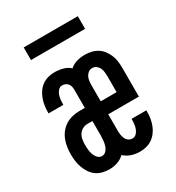

<svg xmlns="http://www.w3.org/2000/svg" viewBox="-172 -810 844 922"><g transform="rotate(-30 250.0 -348.5)"><path d="M165 8Q146 8 127.5 3.5Q109 -1 93.5 -12Q78 -23 67.5 -39Q57 -55 50.5 -72.5Q44 -90 41.5 -109Q39 -128 39 -146Q39 -167 42 -187Q45 -207 52.5 -226Q60 -245 73 -261Q86 -277 103.5 -287.5Q121 -298 141 -302.5Q161 -307 181 -307H209V-407Q209 -416 207 -425Q205 -434 199.5 -441Q194 -448 185.5 -451.5Q177 -455 168 -455Q156 -455 147 -445.5Q138 -436 134 -424.5Q130 -413 128.5 -400.5Q127 -388 127 -376V-371H45V-379Q45 -397 48 -415.5Q51 -434 57.5 -451Q64 -468 74.5 -483Q85 -498 100 -508.5Q115 -519 132.5 -523.5Q150 -528 168 -528Q191 -528 213.5 -522Q236 -516 253 -501Q270 -516 291.5 -522Q313 -528 335 -528Q353 -528 371 -524Q389 -520 404.5 -510.5Q420 -501 431 -486.5Q442 -472 449 -455.5Q456 -439 458.5 -421Q461 -403 461 -385V-224H291V-135Q291 -123 292.5 -111.5Q294 -100 298.5 -89.5Q303 -79 312.5 -72Q322 -65 334 -65Q347 -65 356 -74Q365 -83 369.5 -95Q374 -107 375.5 -119.5Q377 -132 377 -144V-149H459V-141Q459 -122 456 -104Q453 -86 446.5 -69Q440 -52 429 -37Q418 -22 403 -11.5Q388 -1 370 3.5Q352 8 334 8Q310 8 287.5 0.5Q265 -7 248 -23Q232 -7 210 0.5Q188 8 165 8ZM291 -296H379V-385Q379 -396 377.5 -408Q376 -420 371 -430.5Q366 -441 356.5 -448Q347 -455 335 -455Q323 -455 313.5 -448Q304 -441 299 -430.5Q294 -420 292.5 -408.5Q291 -397 291 -385ZM165 -65Q179 -65 188.5 -75.5Q198 -86 202 -99Q206 -112 207.5 -126Q209 -140 209 -153V-234H181Q166 -234 153 -226.5Q140 -219 132.5 -206.5Q125 -194 123 -179.5Q121 -165 121 -150Q121 -137 122.5 -123.5Q124 -110 128.5 -97.5Q133 -85 142.5 -75Q152 -65 165 -65ZM100 -635V-705H400V-635Z"/></g></svg>

Font: Iosevka Term Curly Medium
Style: Regular
Weight: 500
Designer: Belleve Invis
Foundry: Belleve Invis
Version: Version 32.3.0